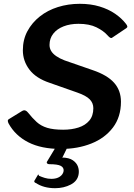

<svg xmlns="http://www.w3.org/2000/svg" viewBox="-20 -772 705 1008"><path d="M545 -586Q524 -610 486.5 -628.5Q449 -647 392 -647Q348 -647 313.5 -633.5Q279 -620 259.5 -595Q240 -570 240 -536Q240 -519 248.5 -504.5Q257 -490 275 -477.5Q293 -465 319 -455L466 -404Q543 -378 579 -337.5Q615 -297 615 -238Q615 -158 573 -102.5Q531 -47 459.5 -18.5Q388 10 300 10Q197 10 128.5 -25Q60 -60 25 -124Q21 -132 21 -138Q21 -144 29 -148L94 -188Q105 -195 113 -192Q121 -189 127 -181Q150 -152 172.5 -131.5Q195 -111 227.5 -101Q260 -91 312 -91Q356 -91 392 -102.5Q428 -114 449 -139Q470 -164 470 -204Q470 -231 451 -250.5Q432 -270 386 -286L241 -337Q169 -361 134.5 -406.5Q100 -452 100 -508Q100 -564 124 -608.5Q148 -653 189 -685.5Q230 -718 284 -735Q338 -752 399 -752Q456 -752 502.5 -738Q549 -724 584 -700Q619 -676 642 -646Q648 -638 648.5 -633Q649 -628 643 -624L567 -573Q563 -571 557.5 -574.5Q552 -578 545 -586ZM393 141Q388 178 351.5 197Q315 216 269 216Q239 216 213.5 209Q188 202 169 189Q164 188 161.5 184.5Q159 181 160 178L179 146Q180 142 182 145Q184 148 185 151Q199 157 215 162Q231 167 250 167Q277 167 294 155.5Q311 144 314 126Q316 108 299.5 99Q283 90 239 90Q232 90 228 86.5Q224 83 226 78L276 -5H337L309 52Q307 55 306 55Q305 55 307 55Q343 56 362.5 69.5Q382 83 389 102Q396 121 393 141Z"/></svg>

Font: Libre Franklin SemiBold
Style: Italic
Weight: 600
Italic angle: -8°
Designer: Pablo Impallari, Rodrigo Fuenzalida, Nhung Nguyen
Foundry: Impallari Type
Version: Version 3.000